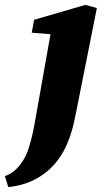

<svg xmlns="http://www.w3.org/2000/svg" viewBox="-97 -534 435 787"><path d="M-63 233 -77 188Q-58 181 -44.5 171Q-31 161 -20 148Q-9 135 0 120Q10 104 17.5 82.5Q25 61 32.5 31.5Q40 2 47 -39L115 -422L170 -389L33 -400L43 -453L253 -514L300 -501L214 -69Q204 -16 190.5 23.5Q177 63 160 92Q143 121 122 144Q90 179 44.5 202.5Q-1 226 -63 233Z"/></svg>

Font: Source Serif 4 ExtraBold
Style: Italic
Weight: 800
Italic angle: -12°
Designer: Frank Grießhammer
Foundry: Adobe Systems Incorporated
Version: Version 4.004;hotconv 1.0.116;makeotfexe 2.5.65601